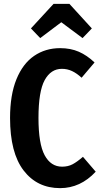

<svg xmlns="http://www.w3.org/2000/svg" viewBox="-20 -957 520 993"><path d="M469 -634 402 -555Q377 -578 352.5 -589.5Q328 -601 300 -601Q243 -601 211 -542.5Q179 -484 179 -347Q179 -213 211 -154Q243 -95 301 -95Q332 -95 355.5 -107.5Q379 -120 409 -146L475 -69Q396 16 291 16Q172 16 102 -75.5Q32 -167 32 -347Q32 -466 65 -547Q98 -628 156.5 -668Q215 -708 291 -708Q345 -708 387.5 -689.5Q430 -671 469 -634ZM188 -760 140 -810 257 -937H339L455 -810L407 -760L297 -842Z"/></svg>

Font: Fira Sans Extra Condensed SemiBold
Style: Regular
Weight: 600
Width: 1
Designer: Carrois Corporate & Edenspiekermann AG
Foundry: Carrois Corporate GbR & Edenspiekermann AG
Version: Version 4.203